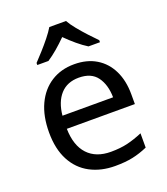

<svg xmlns="http://www.w3.org/2000/svg" viewBox="-141 -865 847 973"><g transform="rotate(-20 282.0 -378.0)"><path d="M292 -546Q361 -546 410.5 -516Q460 -486 486.5 -431.5Q513 -377 513 -304V-251H146Q148 -160 192.5 -112.5Q237 -65 317 -65Q368 -65 407.5 -74.5Q447 -84 489 -102V-25Q448 -7 408 1.5Q368 10 313 10Q237 10 178.5 -21Q120 -52 87.5 -113.5Q55 -175 55 -264Q55 -352 84.5 -415Q114 -478 167.5 -512Q221 -546 292 -546ZM291 -474Q228 -474 191.5 -433.5Q155 -393 148 -321H421Q420 -389 389 -431.5Q358 -474 291 -474ZM329 -766Q341 -744 363.5 -716.5Q386 -689 410.5 -662.5Q435 -636 454 -617V-606H392Q366 -622 338 -645.5Q310 -669 283 -696Q256 -669 229 -646Q202 -623 176 -606H116V-617Q135 -637 158.5 -663Q182 -689 204 -716.5Q226 -744 239 -766Z"/></g></svg>

Font: Noto Sans Marchen
Style: Regular
Weight: 400
Designer: Monotype Design Team
Foundry: Monotype Imaging Inc.
Version: Version 2.003; ttfautohint (v1.8.4.7-5d5b)